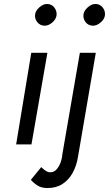

<svg xmlns="http://www.w3.org/2000/svg" viewBox="-20 -725 547 964"><path d="M399 -651Q401 -671 421 -688.5Q441 -706 461 -705Q483 -704 496 -687Q509 -670 507 -649Q505 -629 485 -612Q465 -595 445 -596Q423 -597 410 -613.5Q397 -630 399 -651ZM187 114Q193 120 200.5 126Q208 132 215.5 136Q223 140 230 140Q248 141 261 128.5Q274 116 282.5 95Q291 74 293 50L381 -460H461L372 60Q365 106 345 142.5Q325 179 292.5 199.5Q260 220 216 219Q188 219 168.5 206.5Q149 194 135 178ZM156 -651Q158 -671 178 -688.5Q198 -706 218 -705Q240 -704 253 -687Q266 -670 264 -649Q262 -629 242.5 -612Q223 -595 202 -596Q181 -597 167.5 -613.5Q154 -630 156 -651ZM218 -460 138 0H61L137 -460Z"/></svg>

Font: Jost
Style: Italic
Weight: 400
Italic angle: -5°
Version: Version 3.710